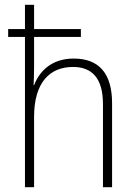

<svg xmlns="http://www.w3.org/2000/svg" viewBox="-20 -780 564 800"><path d="M122 -760H84V-659H14V-626H84V0H122V-293C122 -436 187 -501 284 -501C362 -501 409 -456 409 -346V0H447V-350C447 -477 390 -536 287 -536C195 -536 144 -483 122 -425H120C121 -451 122 -471 122 -500V-626H317V-659H122Z"/></svg>

Font: Noto Sans Thai SemCond ExtLt
Style: Regular
Weight: 200
Width: 4
Designer: Monotype Design Team
Foundry: Monotype Imaging Inc.
Version: Version 2.002